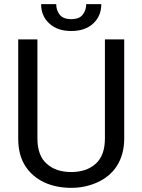

<svg xmlns="http://www.w3.org/2000/svg" viewBox="-20 -902 688 932"><path d="M489.3 -230C489.3 -174.3 474.1 -133.3 444.3 -106.9C414.6 -80.1 374.5 -66.9 325.2 -66.9C276.4 -66.9 236.8 -80.1 207 -106.9C176.8 -133.3 161.6 -174.3 161.6 -230V-710.9H68.4V-230C68.4 -176.8 79.6 -132.3 102.5 -96.7C147.5 -25.9 229 9.8 325.2 9.8C371.1 9.8 413.6 1 453.1 -17.1C531.2 -52.2 583 -123 583 -230V-710.9H489.3ZM398.4 -881.8C398.4 -862.8 393.1 -845.7 381.8 -831.1C370.6 -816.4 352.1 -809.1 326.2 -809.1C299.3 -809.1 280.8 -816.4 269.5 -831.1C258.3 -845.7 252.9 -862.8 252.9 -881.8H179.7C179.7 -843.3 192.9 -812 219.2 -788.1C245.1 -763.7 280.8 -751.5 326.2 -751.5C371.1 -751.5 406.7 -763.7 432.6 -788.1C458.5 -812 471.7 -843.3 471.7 -881.8Z"/></svg>

Font: Vazirmatn
Style: Regular
Weight: 400
Designer: Saber Rastikerdar
Foundry: Saber Rastikerdar
Version: Version 33.003